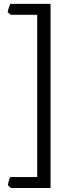

<svg xmlns="http://www.w3.org/2000/svg" viewBox="-20 -801 348 985"><path d="M36.6 163.6 20.5 149.4Q22 138.2 25.6 126Q29.3 113.8 32.7 107.4H170.9V-725.1H36.6L19.5 -737.8Q21 -748.5 25.1 -760.7Q29.3 -772.9 32.7 -781.2H239.3V163.6Z"/></svg>

Font: Gentium Unicode
Style: Regular
Weight: 400
Version: Version 1.009